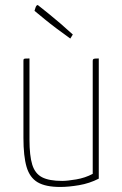

<svg xmlns="http://www.w3.org/2000/svg" viewBox="-20 -732 485 762"><path d="M219 10Q161 10 129.5 -8.5Q98 -27 85.5 -69.5Q73 -112 73 -185V-490Q73 -495 74 -497Q75 -499 80 -499.5Q85 -500 97 -500V-178Q97 -114 108 -78.5Q119 -43 147 -28.5Q175 -14 227 -14Q247 -14 282.5 -20Q318 -26 348 -42V-490Q348 -495 350 -497Q352 -499 357.5 -499.5Q363 -500 372 -500V-23Q335 -4 293.5 3Q252 10 219 10ZM259 -579Q231 -599 205 -618.5Q179 -638 159.5 -654Q140 -670 128.5 -679.5Q117 -689 117 -689Q117 -689 120.5 -700.5Q124 -712 130 -712Q130 -712 142 -702.5Q154 -693 174.5 -676.5Q195 -660 219.5 -639Q244 -618 269 -595Q269 -595 266.5 -591Q264 -587 261.5 -583Q259 -579 259 -579Z"/></svg>

Font: Yanone Kaffeesatz ExtraLight ExtraLight
Style: Regular
Weight: 250
Version: Version 2.003